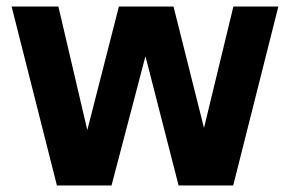

<svg xmlns="http://www.w3.org/2000/svg" viewBox="-20 -567 886 587"><path d="M154 0 15.5 -547H158.5L250.5 -154H243L343.5 -547H510.5L609 -154.5H598.5L693.5 -547H831L693 0H526L420 -413.5H429.5L321 0Z"/></svg>

Font: Encode Sans SemiCondensed
Style: Bold
Weight: 700
Width: 4
Designer: Multiple Designers
Foundry: Impallari Type
Version: Version 3.002